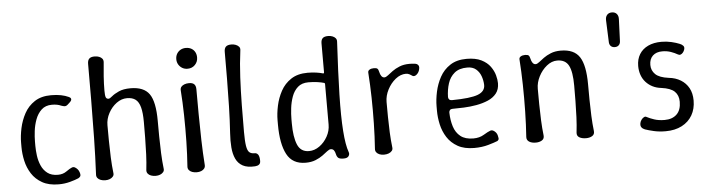

<svg xmlns="http://www.w3.org/2000/svg" viewBox="-45 -903 4051 1103"><g transform="rotate(-5 1980.0 -351.5)"><path d="M255 7Q198 7 160 -14.5Q122 -36 100 -70.5Q78 -105 69 -145.5Q60 -186 60 -225V-250Q60 -289 69.5 -333.5Q79 -378 100.5 -417.5Q122 -457 160 -482Q198 -507 255 -507Q287 -507 312 -502Q337 -497 356 -488Q365 -484 367.5 -479Q370 -474 367.5 -468Q365 -462 357 -455L345 -444Q337 -437 329.5 -437Q322 -437 308 -442Q287 -452 255 -452Q218 -452 195 -430.5Q172 -409 160 -376.5Q148 -344 144 -310Q140 -276 140 -250V-225Q140 -199 144 -168.5Q148 -138 160 -110.5Q172 -83 195 -65.5Q218 -48 255 -48Q284 -48 305 -63Q326 -78 339 -83Q348 -86 356 -81.5Q364 -77 371 -69Q378 -61 381 -50Q386 -34 381 -27.5Q376 -21 370 -18Q352 -10 320.5 -1.5Q289 7 255 7Z M524 7Q509 7 497 2.5Q485 -2 478.5 -10.5Q472 -19 473 -31Q478 -132 480 -241Q482 -350 482.5 -459Q483 -568 483 -668Q483 -688 492.5 -697.5Q502 -707 524 -707Q538 -707 549.5 -702.5Q561 -698 567.5 -690Q574 -682 573 -669Q569 -632 566 -588.5Q563 -545 563 -507Q563 -478 567 -468Q571 -458 583 -458Q590 -458 604.5 -470.5Q619 -483 645.5 -495Q672 -507 713 -507Q790 -507 821.5 -462Q853 -417 853 -307Q853 -265 853.5 -217Q854 -169 856 -121Q858 -73 863 -31Q865 -19 858 -10.5Q851 -2 839.5 2.5Q828 7 814 7Q799 7 787 2.5Q775 -2 768.5 -10.5Q762 -19 763 -31Q768 -73 770 -121Q772 -169 772.5 -217Q773 -265 773 -307Q773 -360 764.5 -392Q756 -424 737.5 -438Q719 -452 688 -452Q656 -452 627.5 -431Q599 -410 581 -376.5Q563 -343 563 -307Q563 -265 563.5 -217Q564 -169 566 -121Q568 -73 573 -31Q575 -19 568 -10.5Q561 -2 549.5 2.5Q538 7 524 7Z M1051 7Q1036 7 1024 2.5Q1012 -2 1005.5 -10.5Q999 -19 1000 -31Q1005 -99 1006.5 -174.5Q1008 -250 1006.5 -326Q1005 -402 1000 -469Q999 -482 1005.5 -490Q1012 -498 1024 -502.5Q1036 -507 1051 -507Q1071 -507 1080.5 -497.5Q1090 -488 1090 -468Q1090 -401 1090.5 -325.5Q1091 -250 1093 -174.5Q1095 -99 1100 -31Q1101 -19 1094.5 -10.5Q1088 -2 1076.5 2.5Q1065 7 1051 7ZM1050 -590Q1033 -590 1019.5 -598Q1006 -606 998 -619.5Q990 -633 990 -650Q990 -668 998 -681.5Q1006 -695 1019.5 -702.5Q1033 -710 1050 -710Q1068 -710 1081.5 -702.5Q1095 -695 1102.5 -681.5Q1110 -668 1110 -650Q1110 -625 1093 -607.5Q1076 -590 1050 -590Z M1388 2Q1343 5 1316.5 -9.5Q1290 -24 1277 -52Q1264 -80 1261 -118Q1258 -156 1261 -199Q1266 -275 1268 -354.5Q1270 -434 1270.5 -513.5Q1271 -593 1271 -668Q1271 -688 1280.5 -697.5Q1290 -707 1312 -707Q1326 -707 1337.5 -702.5Q1349 -698 1356 -690Q1363 -682 1361 -669Q1351 -594 1347 -514.5Q1343 -435 1342 -355Q1341 -275 1341 -200Q1341 -147 1345.5 -119.5Q1350 -92 1360.5 -82.5Q1371 -73 1389 -73Q1403 -74 1411 -63Q1419 -52 1419 -26Q1419 -12 1410.5 -5.5Q1402 1 1388 2Z M1679 7Q1603 7 1571 -53.5Q1539 -114 1539 -225V-250Q1539 -289 1548.5 -333.5Q1558 -378 1579.5 -417.5Q1601 -457 1639 -482Q1677 -507 1734 -507Q1763 -507 1785.5 -503.5Q1808 -500 1821 -496Q1829 -493 1829 -502V-668Q1829 -688 1838.5 -697.5Q1848 -707 1870 -707Q1884 -707 1895.5 -702.5Q1907 -698 1913.5 -690Q1920 -682 1919 -669Q1909 -493 1906 -366Q1903 -239 1909 -156.5Q1915 -74 1930 -33Q1935 -21 1927.5 -9.5Q1920 2 1898 2Q1875 2 1867 -5.5Q1859 -13 1856 -27Q1853 -42 1846.5 -50Q1840 -58 1829 -58Q1820 -58 1807.5 -48Q1795 -38 1778 -25.5Q1761 -13 1736.5 -3Q1712 7 1679 7ZM1704 -58Q1736 -58 1764.5 -78.5Q1793 -99 1811 -131.5Q1829 -164 1829 -200V-433Q1829 -440 1823 -441Q1810 -445 1786.5 -448.5Q1763 -452 1734 -452Q1696 -452 1673 -431.5Q1650 -411 1638.5 -379Q1627 -347 1623 -312.5Q1619 -278 1619 -250V-225Q1619 -147 1637.5 -102.5Q1656 -58 1704 -58Z M2131 0Q2117 0 2105.5 -4.5Q2094 -9 2087.5 -17.5Q2081 -26 2082 -38Q2087 -108 2088.5 -183Q2090 -258 2088.5 -332.5Q2087 -407 2082 -477Q2081 -488 2091 -494Q2101 -500 2116 -500Q2131 -500 2136.5 -495Q2142 -490 2145 -476Q2148 -461 2155 -451.5Q2162 -442 2172 -442Q2181 -442 2193.5 -452Q2206 -462 2223 -474.5Q2240 -487 2264.5 -497Q2289 -507 2322 -507Q2330 -507 2337.5 -506.5Q2345 -506 2352 -505Q2366 -504 2373 -494Q2380 -484 2372 -462Q2369 -454 2362.5 -446.5Q2356 -439 2348.5 -436Q2341 -433 2335 -436Q2328 -441 2318 -446.5Q2308 -452 2297 -452Q2265 -452 2236.5 -429Q2208 -406 2190 -371Q2172 -336 2172 -300Q2172 -258 2172.5 -213.5Q2173 -169 2175 -124.5Q2177 -80 2182 -38Q2184 -26 2177 -17.5Q2170 -9 2158 -4.5Q2146 0 2131 0Z M2651 7Q2594 7 2556 -14.5Q2518 -36 2496 -70.5Q2474 -105 2465 -145.5Q2456 -186 2456 -225V-250Q2456 -289 2465.5 -333.5Q2475 -378 2496.5 -417.5Q2518 -457 2556 -482Q2594 -507 2651 -507Q2703 -507 2736 -490.5Q2769 -474 2787 -449Q2805 -424 2812 -398Q2819 -372 2819 -352Q2819 -316 2800.5 -293Q2782 -270 2751.5 -257Q2721 -244 2684.5 -237.5Q2648 -231 2611.5 -229.5Q2575 -228 2546 -228Q2536 -228 2531 -222.5Q2526 -217 2526 -208Q2527 -164 2538.5 -127.5Q2550 -91 2577 -69.5Q2604 -48 2651 -48Q2686 -48 2711.5 -63.5Q2737 -79 2751 -84Q2760 -87 2768.5 -82.5Q2777 -78 2783.5 -70Q2790 -62 2792 -52Q2797 -34 2793.5 -28.5Q2790 -23 2786 -21Q2769 -14 2732.5 -3.5Q2696 7 2651 7ZM2547 -278Q2655 -279 2697.5 -295.5Q2740 -312 2739 -350Q2738 -376 2729 -400.5Q2720 -425 2701 -441Q2682 -457 2651 -457Q2604 -457 2577 -434.5Q2550 -412 2538.5 -376Q2527 -340 2526 -298Q2526 -289 2531.5 -283.5Q2537 -278 2547 -278Z M2954 -477Q2953 -488 2963 -494Q2973 -500 2988 -500Q3003 -500 3008.5 -495Q3014 -490 3017 -476Q3020 -461 3027 -451.5Q3034 -442 3044 -442Q3053 -442 3065.5 -452Q3078 -462 3095 -474.5Q3112 -487 3136.5 -497Q3161 -507 3194 -507Q3271 -507 3302.5 -458.5Q3334 -410 3334 -300Q3334 -258 3334.5 -211.5Q3335 -165 3337 -118.5Q3339 -72 3344 -30Q3346 -11 3331.5 -2Q3317 7 3296 7Q3272 7 3257 -2Q3242 -11 3244 -30Q3249 -72 3251 -118.5Q3253 -165 3253.5 -211.5Q3254 -258 3254 -300Q3254 -380 3235 -416Q3216 -452 3169 -452Q3137 -452 3108.5 -429Q3080 -406 3062 -371Q3044 -336 3044 -300Q3044 -258 3044.5 -211.5Q3045 -165 3047 -118.5Q3049 -72 3054 -30Q3056 -11 3041.5 -2Q3027 7 3006 7Q2982 7 2967.5 -2.5Q2953 -12 2954 -30Q2959 -100 2960.5 -177Q2962 -254 2960.5 -330.5Q2959 -407 2954 -477Z M3506 -500Q3492 -500 3483.5 -508Q3475 -516 3474 -530L3469 -657Q3468 -677 3478 -688.5Q3488 -700 3506 -700Q3524 -700 3534 -688.5Q3544 -677 3543 -657L3538 -530Q3537 -516 3528.5 -508Q3520 -500 3506 -500Z M3755 7Q3718 7 3687.5 0Q3657 -7 3637 -14Q3624 -19 3617.5 -28Q3611 -37 3614 -52Q3616 -62 3622.5 -71Q3629 -80 3637.5 -84.5Q3646 -89 3653 -84Q3670 -75 3695.5 -66.5Q3721 -58 3755 -58Q3799 -58 3824.5 -82.5Q3850 -107 3850 -155Q3850 -192 3827.5 -214Q3805 -236 3751 -243Q3724 -246 3702 -257Q3680 -268 3663.5 -286Q3647 -304 3638.5 -328Q3630 -352 3630 -380Q3630 -419 3647.5 -447.5Q3665 -476 3697.5 -491.5Q3730 -507 3775 -507Q3805 -507 3832.5 -500.5Q3860 -494 3879 -486Q3892 -481 3899 -472.5Q3906 -464 3901 -450Q3898 -441 3891.5 -433.5Q3885 -426 3877.5 -424Q3870 -422 3862 -427Q3847 -436 3824.5 -444Q3802 -452 3775 -452Q3740 -452 3720 -433Q3700 -414 3700 -380Q3700 -348 3722.5 -326Q3745 -304 3799 -297Q3838 -293 3867.5 -275Q3897 -257 3913.5 -227Q3930 -197 3930 -155Q3930 -107 3909 -70.5Q3888 -34 3848.5 -13.5Q3809 7 3755 7Z"/></g></svg>

Font: Winky Sans Light
Style: Regular
Weight: 300
Designer: Simon Atzbach
Foundry: typofactur
Version: Version 1.205